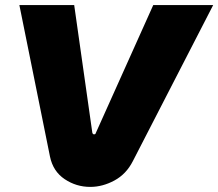

<svg xmlns="http://www.w3.org/2000/svg" viewBox="-20 -720 856 753"><path d="M334 13Q279 13 233.5 -17.5Q188 -48 176 -106L56 -700H271L342 -200Q343 -196 345 -194.5Q347 -193 349 -193Q351 -193 353 -194Q355 -195 356 -199L581 -700H816L501 -88Q475 -37 428.5 -12Q382 13 334 13Z"/></svg>

Font: MuseoModerno Thin Black
Style: Italic
Weight: 900
Italic angle: -9°
Version: Version 1.003